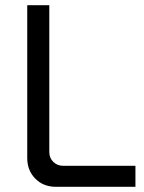

<svg xmlns="http://www.w3.org/2000/svg" viewBox="-20 -720 556 740"><path d="M196 0Q147 0 116 -31.5Q85 -63 85 -111V-700H170V-134Q170 -111 185.5 -96Q201 -81 223 -81H502V0Z"/></svg>

Font: SUSE
Style: Regular
Weight: 400
Designer: Rene Bieder
Foundry: SUSE
Version: Version 1.000